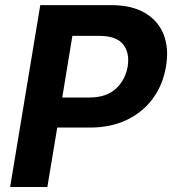

<svg xmlns="http://www.w3.org/2000/svg" viewBox="-20 -748 688 768"><path d="M20.5 0 141.1 -727.5H424.8Q507.3 -727.5 560.3 -696Q613.3 -664.6 634.8 -609.4Q656.2 -554.2 644 -482.4Q632.3 -410.2 592.3 -355Q552.2 -299.8 488 -268.8Q423.8 -237.8 340.3 -237.8H209L169.4 0ZM229 -357.9H336.4Q405.3 -357.9 443.4 -393.1Q481.4 -428.2 490.7 -481.9Q499.5 -536.6 472.4 -570.6Q445.3 -604.5 376.5 -604.5H269.5Z"/></svg>

Font: Inter
Style: Bold Italic
Weight: 700
Italic angle: -9.39999°
Designer: Rasmus Andersson
Foundry: rsms
Version: Version 4.001;git-9221beed3